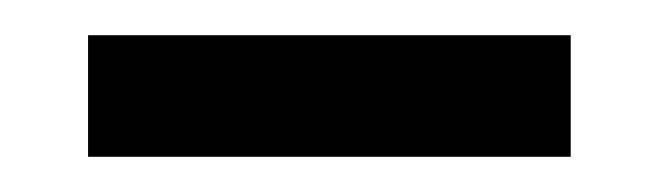

<svg xmlns="http://www.w3.org/2000/svg" viewBox="-20 -434 374 109"><path d="M30 -345V-414H304V-345Z"/></svg>

Font: Big Shoulders Display Medium
Style: Regular
Weight: 500
Designer: Patric King
Foundry: XO Type Co
Version: Version 1.000; ttfautohint (v1.8.2)